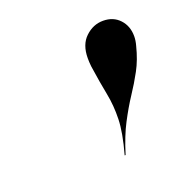

<svg xmlns="http://www.w3.org/2000/svg" viewBox="-65 -819 374 390"><g transform="rotate(-20 122.0 -624.0)"><path d="M241 -689Q234 -661 222.5 -639.8Q211 -618.5 197.2 -597.8Q183.5 -577 170 -551.2Q156.5 -525.5 145 -488H143Q155.5 -533 156.2 -561.8Q157 -590.5 151.8 -617Q146.5 -643.5 141 -681Q140.5 -686.5 140.2 -690.5Q140 -694.5 140 -699Q140 -728.5 156.8 -744.2Q173.5 -760 195 -760Q217 -760 230.5 -745.5Q244 -731 244 -709Q244 -699.5 241 -689Z"/></g></svg>

Font: Bodoni* 96pt
Style: Italic
Weight: 400
Italic angle: -13°
Version: Version 2.3